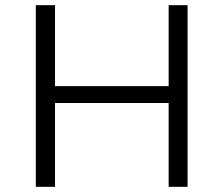

<svg xmlns="http://www.w3.org/2000/svg" viewBox="-20 -720 861 740"><path d="M630 -700H703V0H630ZM192 0H118V-700H192ZM637 -323H184V-388H637Z"/></svg>

Font: MOST Montserrat
Style: Regular
Weight: 400
Designer: Julieta Ulanovsky
Foundry: Julieta Ulanovsky
Version: Version 8.000;March 11, 2024;FontCreator 15.0.0.2926 64-bit